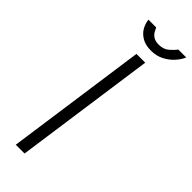

<svg xmlns="http://www.w3.org/2000/svg" viewBox="-288 -905 928 928"><g transform="rotate(45 176.0 -440.5)"><path d="M68 0 170 -723H230L128 0ZM207.5 -783.5Q171 -783.5 146.5 -797.8Q122 -812 109.2 -834.2Q96.5 -856.5 94 -881H147Q150.5 -872.5 157.2 -860.5Q164 -848.5 177.5 -839.5Q191 -830.5 214.5 -830.5Q246.5 -830.5 266.8 -848Q287 -865.5 298.5 -881H352.5Q343.5 -859 323.5 -836.5Q303.5 -814 274.2 -798.8Q245 -783.5 207.5 -783.5Z"/></g></svg>

Font: Public Sans Thin ExtraLight
Style: Italic
Weight: 250
Italic angle: -8°
Version: Version 2.001